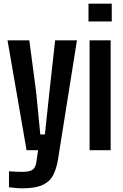

<svg xmlns="http://www.w3.org/2000/svg" viewBox="-20 -820 670 1048"><path d="M125 0 21 -600H140L177 -320L200 -86H225L250 -320L281 -600H400L296 54Q287 105 268.5 139Q250 173 210.5 190.5Q171 208 101 208Q85 208 65.5 206Q46 204 29 202V115Q42 116 63.5 117Q85 118 101 118Q143 118 159 105.5Q175 93 179 62L188 0Z M463 -703V-800H590V-703ZM469 0V-600H584V0Z"/></svg>

Font: Big Shoulders Text
Style: Bold
Weight: 700
Designer: Patric King
Foundry: XO Type Co
Version: Version 1.000; ttfautohint (v1.8.2)